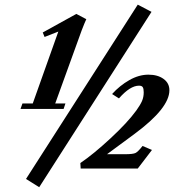

<svg xmlns="http://www.w3.org/2000/svg" viewBox="-20 -718 742 818"><path d="M147 79.6 90.8 44.4 566.9 -698.2 625.5 -667.5ZM67.4 -253.9 75.7 -277.3H119.6L228.5 -583.5L169.9 -560.5L162.1 -579.6L305.2 -658.7L347.7 -636.2Q342.3 -625.5 328.1 -588.9L215.3 -277.3H258.8L251 -253.9ZM323.7 0 322.3 -23.4Q377.4 -60.5 450.4 -128.2Q523.4 -195.8 561 -247.6Q578.1 -271.5 585.2 -288.1Q592.3 -304.7 592.3 -324.7Q592.3 -340.3 588.1 -346.7Q584 -353 572.3 -353Q534.2 -353 486.8 -298.8L457.5 -317.4Q490.2 -353.5 531 -376.7Q571.8 -399.9 612.3 -399.9Q651.9 -399.9 676.8 -381.8Q701.7 -363.8 701.7 -333.5Q701.7 -257.3 553.2 -147.5L436 -61H513.2Q546.9 -61 557.6 -66.4Q568.4 -71.8 587.4 -96.2L627.4 -79.1L566.9 0Z"/></svg>

Font: Elstob 18pt ExtraBold
Style: Italic
Weight: 800
Italic angle: -20°
Designer: Peter S. Baker
Version: Version 1.015